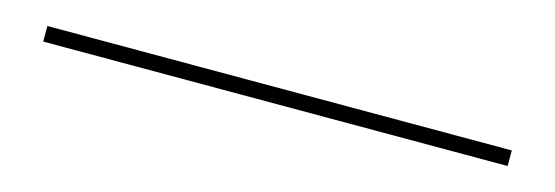

<svg xmlns="http://www.w3.org/2000/svg" viewBox="-16 -69 688 238"><g transform="rotate(15 328.0 50.0)"><path d="M30 60V40H626V60Z"/></g></svg>

Font: Big Shoulders Display SC Thin
Style: Regular
Weight: 100
Designer: Patric King
Foundry: XO Type Co
Version: Version 2.002